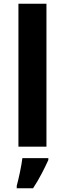

<svg xmlns="http://www.w3.org/2000/svg" viewBox="-20 -780 345 1021"><path d="M227 0H78V-760H227ZM237 71Q222 104 202 142.5Q182 181 156 221H69V208Q77 179 86 136Q95 93 99 61H237Z"/></svg>

Font: Noto Sans Hanifi Rohingya
Style: Bold
Weight: 700
Designer: Monotype Design Team and DaltonMaag
Foundry: Google LLC
Version: Version 2.102; ttfautohint (v1.8.4.7-5d5b)